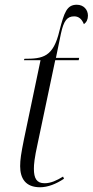

<svg xmlns="http://www.w3.org/2000/svg" viewBox="-20 -780 391 810"><path d="M149 10C182 10 217 -4 250 -26L246 -35C220 -19 195 -7 168 -7C135 -7 123 -27 123 -68C123 -86 125 -112 139 -175L213 -526H312L314 -536H216L237 -638C249 -694 264 -711 293 -711C312 -711 325 -700 334 -678C345 -686 351 -698 351 -714C351 -739 333 -760 304 -760C262 -760 251 -728 231 -651C205 -539 161 -532 83 -532L81 -526H151L81 -192C69 -132 65 -107 65 -79C65 -27 88 10 149 10Z"/></svg>

Font: Noto Serif Display Condensed Light
Style: Italic
Weight: 300
Width: 3
Italic angle: -12°
Designer: Monotype Design Team
Foundry: Monotype Imaging Inc.
Version: Version 2.009